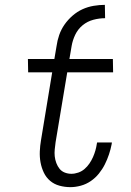

<svg xmlns="http://www.w3.org/2000/svg" viewBox="-20 -763 540 791"><path d="M213 -573Q216 -596 224 -619Q232 -642 246 -662Q260 -682 279 -698.5Q298 -715 320 -725Q342 -735 366 -739Q390 -743 412 -743L413 -688Q389 -688 364.5 -681.5Q340 -675 320.5 -659Q301 -643 290 -620Q279 -597 275 -573ZM270 8Q247 8 225 2Q203 -4 186.5 -18Q170 -32 160.5 -52Q151 -72 147 -94Q143 -116 144 -139.5Q145 -163 149 -186L195 -465H96L95 -520H204L213 -573H275L266 -520H445L446 -465H257L209 -177Q207 -162 205.5 -147.5Q204 -133 205.5 -119Q207 -105 212 -91.5Q217 -78 225.5 -67.5Q234 -57 247 -52Q260 -47 274 -47Q288 -47 302.5 -52Q317 -57 328.5 -67Q340 -77 348.5 -89.5Q357 -102 363 -115.5Q369 -129 373 -143Q377 -157 379 -171L380 -176H441L440 -169Q436 -148 429 -127Q422 -106 412 -86Q402 -66 387.5 -48Q373 -30 354 -17Q335 -4 313 2Q291 8 270 8Z"/></svg>

Font: Iosevka Term Curly Lt Obl
Style: Regular
Weight: 300
Italic angle: -9°
Designer: Belleve Invis
Foundry: Belleve Invis
Version: Version 32.3.0